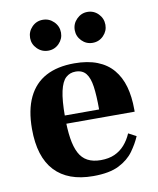

<svg xmlns="http://www.w3.org/2000/svg" viewBox="-80 -752 680 826"><g transform="rotate(-10 260.0 -339.0)"><path d="M261 11Q151 11 93.5 -50.5Q36 -112 36 -234Q36 -317 62.5 -372Q89 -427 139.5 -454Q190 -481 264 -481Q322 -481 364 -464.5Q406 -448 432.5 -416.5Q459 -385 471.5 -341Q484 -297 484 -240V-231H121V-267H335Q335 -328 329.5 -367Q324 -406 308.5 -425.5Q293 -445 263 -445Q238 -445 220.5 -429Q203 -413 194 -373Q185 -333 185 -262Q185 -207 191 -167.5Q197 -128 210.5 -102Q224 -76 247.5 -63.5Q271 -51 305 -51Q340 -51 365.5 -62.5Q391 -74 409.5 -95Q428 -116 440 -144L474 -126Q461 -95 438 -63Q415 -31 373.5 -10Q332 11 261 11ZM358 -554Q330 -554 310.5 -574Q291 -594 291 -621Q291 -649 311 -669Q331 -689 358 -689Q386 -689 405.5 -669Q425 -649 425 -621Q425 -594 405.5 -574Q386 -554 358 -554ZM164 -554Q136 -554 116 -574Q96 -594 96 -621Q96 -649 115.5 -669Q135 -689 163 -689Q191 -689 211 -669Q231 -649 231 -621Q231 -594 211.5 -574Q192 -554 164 -554Z"/></g></svg>

Font: Frank Ruhl Libre
Style: Bold
Weight: 700
Designer: Yanek Iontef
Foundry: Fontef
Version: Version 6.004